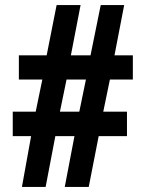

<svg xmlns="http://www.w3.org/2000/svg" viewBox="-20 -733 572 753"><path d="M66 0H159L197 -199H272L234 0H328L367 -199H478V-295H385L411 -421H501V-516H429L467 -713H375L335 -516H258L296 -713H202L163 -516H54V-421H146L120 -295H30V-199H102ZM215 -295 241 -421H317L291 -295Z"/></svg>

Font: Noto Sans Tamil ExtraCondensed
Style: Bold
Weight: 700
Width: 2
Designer: Jelle Bosma - Monotype Design Team
Foundry: Monotype Imaging Inc.
Version: Version 2.004